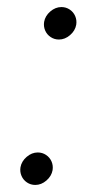

<svg xmlns="http://www.w3.org/2000/svg" viewBox="-20 -522 274 544"><path d="M105 -460Q108 -477 122.5 -489.5Q137 -502 154 -502Q167 -502 177.5 -495Q188 -488 193 -476.5Q198 -465 196 -452Q193 -435 178.5 -422.5Q164 -410 147 -410Q134 -410 123.5 -417Q113 -424 108 -435.5Q103 -447 105 -460ZM38 -48Q41 -65 55.5 -77.5Q70 -90 87 -90Q100 -90 110.5 -83Q121 -76 126 -64.5Q131 -53 129 -40Q126 -23 111.5 -10.5Q97 2 80 2Q67 2 56.5 -5Q46 -12 41 -23.5Q36 -35 38 -48Z"/></svg>

Font: Oak Sans Light Italic
Style: Regular
Weight: 400
Italic angle: -9.5°
Foundry: Erik Kennedy, Walven
Version: Version 1.000;Glyphs 3.1.2 (3151)